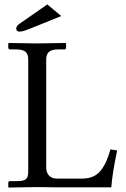

<svg xmlns="http://www.w3.org/2000/svg" viewBox="-20 -839 566 860"><path d="M191.9 -819.3 254.4 -767.1 110.4 -709Q81.1 -697.3 67.4 -697.3Q52.7 -697.3 52.7 -711.9Q52.7 -722.2 67.9 -732.9ZM349.1 -39.1Q376.5 -39.1 397.7 -48.8Q418.9 -58.6 433.3 -77.9Q447.8 -97.2 457 -118.7Q466.3 -140.1 474.6 -169.9L504.9 -165Q483.9 -68.4 478.5 0H224.1L146.5 -1L19 1L17.1 -1V-20Q17.1 -27.8 24.9 -27.8H54.7Q86.4 -27.8 96.4 -36.6Q106.4 -45.4 106.4 -71.8V-573.7Q106.4 -597.2 93.8 -607.4Q81.1 -617.7 51.8 -617.7H25.4Q17.1 -617.7 17.1 -626V-644.5L19 -646.5Q106 -644.5 145 -644.5L273.9 -646.5L275.9 -644.5V-626Q275.9 -617.7 268.1 -617.7H241.7Q211.9 -617.7 199.5 -606.7Q187 -595.7 187 -573.7V-89.4Q187 -65.9 199.7 -52.5Q212.4 -39.1 234.4 -39.1Z"/></svg>

Font: Libertinage
Style: b
Weight: 400
Designer: OSP
Foundry: OSP
Version: Version 1.0; 2008; OFL relea